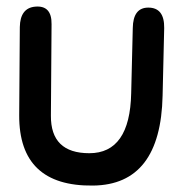

<svg xmlns="http://www.w3.org/2000/svg" viewBox="-20 -540 560 591"><path d="M480.5 -245.6 485.4 -453.6Q486.3 -516.6 436.5 -516.6Q389.6 -516.6 388.7 -453.6L383.8 -252.9Q379.9 -68.4 254.9 -68.4Q135.7 -68.4 136.7 -184.1L138.7 -465.3Q139.6 -524.4 87.9 -519.5Q42 -515.1 41 -456.5L39.1 -185.5Q38.1 34.2 266.6 31.2Q474.6 28.8 480.5 -245.6Z"/></svg>

Font: Comic Relief
Style: Regular
Weight: 400
Designer: Jeff Davis
Foundry: Loudifier
Version: Version 1.200; ttfautohint (v1.8.4.7-5d5b)